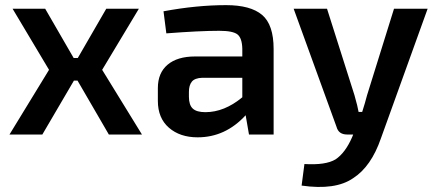

<svg xmlns="http://www.w3.org/2000/svg" viewBox="-20 -524 1700 748"><path d="M404 0 282 -210H268L145 0H17L171 -252L29 -490H156L267 -298H283L394 -490H521L378 -252L533 0Z M861 -504Q956 -504 1001 -466Q1046 -428 1046 -333V0H950L937 -75Q858 11 750 11Q681 11 638 -26.5Q595 -64 595 -131V-181Q595 -240 633 -272Q671 -304 740 -304H924V-334Q923 -376 905 -390Q887 -404 834 -404Q758 -404 628 -394L617 -480Q746 -504 861 -504ZM716 -147Q716 -115 731 -101Q746 -87 780 -87Q854 -87 924 -145V-221H768Q739 -220 727.5 -206Q716 -192 716 -166Z M1515 -490H1646L1464 15Q1426 125 1356 170Q1287 218 1155 199L1166 115Q1249 120 1287 97Q1325 72 1352 10L1356 0H1332Q1299 0 1291 -30L1124 -490H1254L1361 -153Q1374 -107 1377 -88H1391Q1402 -122 1410 -153Z"/></svg>

Font: Exo 2 Semi Bold
Style: Regular
Weight: 600
Designer: Natanael Gama
Version: Version 1.001;PS 001.001;hotconv 1.0.88;makeotf.lib2.5.64775